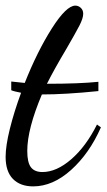

<svg xmlns="http://www.w3.org/2000/svg" viewBox="-27 -617 379 683"><path d="M-7 -59Q-7 -98 8 -158.5Q23 -219 48 -287Q22 -292 13 -296V-327Q37 -324 61 -322Q106 -435 157.5 -516Q209 -597 241 -597Q252 -597 260.5 -589Q269 -581 269 -568Q269 -552 255 -525Q241 -498 209 -443Q165 -369 140 -319Q255 -319 323 -326V-293Q205 -281 122 -281Q70 -158 70 -80Q70 -39 83 -22Q96 -5 124 -5Q174 -5 226.5 -50.5Q279 -96 318 -174L332 -164Q291 -71 226 -12.5Q161 46 91 46Q45 46 19 19.5Q-7 -7 -7 -59Z"/></svg>

Font: Dancing Script
Style: Bold
Weight: 700
Designer: Pablo Impallari
Foundry: Pablo Impallari
Version: Version 2.000